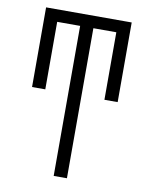

<svg xmlns="http://www.w3.org/2000/svg" viewBox="-83 -581 666 857"><g transform="rotate(10 250.0 -152.5)"><path d="M220 215V-465H116V-159H56V-520H444V-159H384V-465H280V215Z"/></g></svg>

Font: Iosevka Curly Light
Style: Regular
Weight: 300
Monospace: yes
Designer: Belleve Invis
Foundry: Belleve Invis
Version: Version 22.1.2; ttfautohint (v1.8.4)